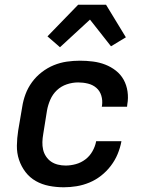

<svg xmlns="http://www.w3.org/2000/svg" viewBox="-20 -785 640 813"><path d="M250 8Q218 8 187.5 2Q157 -4 131.5 -18.5Q106 -33 88 -56.5Q70 -80 60.5 -108.5Q51 -137 51.5 -168.5Q52 -200 57 -232L74 -332Q78 -359 88 -386Q98 -413 115.5 -437Q133 -461 157 -479.5Q181 -498 208 -509Q235 -520 263 -524Q291 -528 318 -528Q346 -528 373.5 -524.5Q401 -521 425.5 -511.5Q450 -502 470.5 -486Q491 -470 503.5 -447.5Q516 -425 520 -397.5Q524 -370 519 -343L518 -333H411L412 -338Q415 -360 409 -380Q403 -400 388 -413Q373 -426 352.5 -431Q332 -436 311 -436Q287 -436 263 -428Q239 -420 221 -403Q203 -386 193 -363Q183 -340 179 -317L163 -217Q160 -200 159.5 -183.5Q159 -167 162.5 -151.5Q166 -136 175 -122.5Q184 -109 196.5 -100.5Q209 -92 225 -88Q241 -84 258 -84Q279 -84 301 -90Q323 -96 341.5 -110Q360 -124 371.5 -144.5Q383 -165 387 -186V-187H494V-186Q489 -159 478 -132.5Q467 -106 449 -82.5Q431 -59 408 -41Q385 -23 358.5 -12Q332 -1 304.5 3.5Q277 8 250 8ZM234 -585 181 -631 311 -765H429L513 -627L450 -589L361 -702Z"/></svg>

Font: Iosevka SmBd Ex Obl
Style: Regular
Weight: 600
Width: 7
Italic angle: -9°
Monospace: yes
Designer: Belleve Invis
Foundry: Belleve Invis
Version: Version 32.5.0; ttfautohint (v1.8.4)